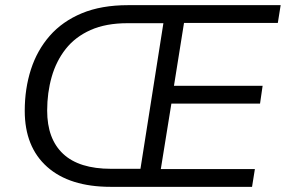

<svg xmlns="http://www.w3.org/2000/svg" viewBox="-20 -725 1109 745"><path d="M410 0Q250 0 163 -77.5Q76 -155 76 -295Q76 -381 100 -455.5Q124 -530 173 -586Q222 -642 297.5 -673.5Q373 -705 477 -705H1069L1058 -636H694L655 -392H999L989 -323H645L604 -69H969L958 0ZM411 -70H525L614 -635H475Q391 -635 331.5 -608.5Q272 -582 235 -535Q198 -488 180.5 -426.5Q163 -365 163 -296Q163 -186 225 -128Q287 -70 411 -70Z"/></svg>

Font: Nunito Sans
Style: Italic
Weight: 400
Italic angle: -9°
Designer: Vernon Adams
Foundry: Vernon Adams
Version: Version 3.006; ttfautohint (v1.8.3)